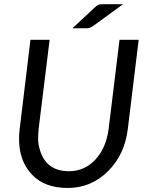

<svg xmlns="http://www.w3.org/2000/svg" viewBox="-20 -911 711 939"><path d="M176.3 -173.8Q208 -73.7 316.9 -73.7Q393.6 -73.7 446.3 -130.4Q499 -187 511.2 -279.8L564.5 -716.3H658.2L605 -279.8Q589.8 -154.3 507.8 -73.2Q425.3 8.3 311 8.3Q196.8 8.3 134.3 -59.1Q72.3 -126.5 73.2 -233.9Q73.2 -256.3 76.2 -279.8L128.9 -716.3H222.7L168.9 -280.3Q166.5 -255.9 166.5 -230.5Q166.5 -205.1 176.3 -173.8ZM407.2 -772.9H334.5L443.4 -874.5Q459 -888.7 468.3 -889.6Q477.1 -890.6 484.9 -890.6H582L438 -785.6Q419.9 -772.9 407.2 -772.9Z"/></svg>

Font: Lato-Italic
Style: Italic
Weight: 400
Italic angle: -7°
Designer: Lukasz Dziedzic
Foundry: tyPoland Lukasz Dziedzic
Version: Version 1.104; Western+Polish opensource